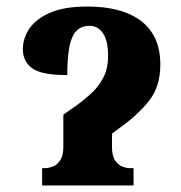

<svg xmlns="http://www.w3.org/2000/svg" viewBox="-20 -568 554 588"><path d="M109 0V-53H118Q128 -53 141 -57.5Q154 -62 164 -76.5Q174 -91 174 -118V-217L217 -247Q239 -263 260.5 -283Q282 -303 296.5 -330.5Q311 -358 311 -397Q311 -443 295.5 -466Q280 -489 254 -489Q217 -489 201.5 -454.5Q186 -420 186 -338Q107 -338 78.5 -359Q50 -380 50 -417Q50 -451 70 -480.5Q90 -510 133.5 -529Q177 -548 247 -548Q355 -548 413 -503Q471 -458 471 -370Q471 -302 435.5 -258Q400 -214 346 -176L323 -159V-118Q323 -90 333 -76Q343 -62 355.5 -57.5Q368 -53 377 -53H389V0Z"/></svg>

Font: Noto Serif ExtraCondensed ExtraBold
Style: Regular
Weight: 800
Width: 2
Designer: Monotype Design Team
Foundry: Monotype Imaging Inc.
Version: Version 2.013; ttfautohint (v1.8.4.7-5d5b)